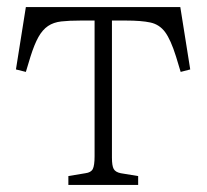

<svg xmlns="http://www.w3.org/2000/svg" viewBox="-20 -522 583 542"><path d="M173 0V-25L221 -33Q237 -35 242 -45Q247 -55 247 -81V-464H208Q175 -464 153 -461.5Q131 -459 115.5 -448.5Q100 -438 88.5 -417.5Q77 -397 66 -362L53 -319L25 -326L53 -502H489L517 -326L490 -319L477 -362Q462 -410 446 -431.5Q430 -453 404.5 -458.5Q379 -464 335 -464H296V-77Q296 -54 301 -45Q306 -36 321 -33L370 -25V0Z"/></svg>

Font: Literata ExtraLight
Style: Regular
Weight: 250
Designer: Latin by Veronika Burian and Jose Scaglione. Greek by Irene Vlachou. Cyrillic by Vera Evstafieva.
Foundry: TypeTogether
Version: Version 3.103;gftools[0.9.29]